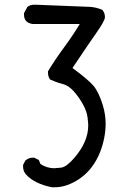

<svg xmlns="http://www.w3.org/2000/svg" viewBox="-20 -788 540 816"><path d="M212 8H201Q126 -7 90 -47Q78 -61 78 -81V-87L88 -106Q102 -118 120 -118H125L145 -108L152 -91Q179 -73 211 -73Q217 -73 239.5 -75.5Q262 -78 295 -116Q355 -185 355 -255Q355 -264 352 -289.5Q349 -315 332 -345.5Q315 -376 293 -400.5Q271 -425 245 -431.5Q219 -438 193 -450Q184 -462 184 -479V-485Q215 -536 251.5 -585.5Q288 -635 319 -686H119Q82 -691 82 -726V-732L96 -758Q107 -768 125 -768H131Q327 -760 357.5 -759Q388 -758 415 -746Q426 -733 426 -715Q426 -700 390 -649Q370 -621 288 -499Q352 -452 375.5 -425.5Q399 -399 417 -341Q429 -300 429 -263Q429 -204 406 -143Q376 -68 319 -29Q265 8 212 8Z"/></svg>

Font: Xiaolai Mono SC
Style: Regular
Weight: 400
Monospace: yes
Designer: LXGW / Nozomi Seto
Version: Version 3.113;September 30, 2024